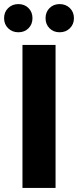

<svg xmlns="http://www.w3.org/2000/svg" viewBox="-27 -920 382 940"><path d="M83 -700H245V0H83ZM-7 -831Q-7 -861 13 -880.5Q33 -900 63 -900Q93 -900 112.5 -880.5Q132 -861 132 -831Q132 -801 112.5 -781.5Q93 -762 63 -762Q33 -762 13 -781.5Q-7 -801 -7 -831ZM196 -831Q196 -861 215.5 -880.5Q235 -900 265 -900Q295 -900 315 -880.5Q335 -861 335 -831Q335 -801 315 -781.5Q295 -762 265 -762Q235 -762 215.5 -781.5Q196 -801 196 -831Z"/></svg>

Font: mBank
Style: Bold
Weight: 700
Designer: Julieta Ulanovsky
Foundry: Julieta Ulanovsky
Version: Version 7.200